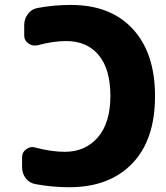

<svg xmlns="http://www.w3.org/2000/svg" viewBox="-20 -785 686 794"><path d="M253.9 -615.2Q200.2 -615.2 134.8 -597.7Q128.9 -596.7 123 -596.7Q109.4 -596.7 97.7 -605.5Q80.1 -617.2 80.1 -638.7V-681.6Q80.1 -707 95.7 -727.5Q111.3 -748 135.7 -752Q201.2 -764.6 273.4 -764.6Q437.5 -764.6 529.3 -665Q621.1 -565.4 621.1 -387.7Q621.1 -206.1 526.4 -108.4Q431.6 -10.7 266.6 -10.7Q196.3 -10.7 127.9 -23.4Q102.5 -27.3 86.9 -47.4Q71.3 -67.4 71.3 -92.8V-134.8Q71.3 -156.2 88.9 -168Q100.6 -176.8 114.3 -176.8Q120.1 -176.8 126 -174.8Q192.4 -157.2 248 -157.2Q333 -157.2 384.8 -217.3Q436.5 -277.3 436.5 -387.7Q436.5 -499 388.2 -557.1Q339.8 -615.2 253.9 -615.2Z"/></svg>

Font: Gen Jyuu Gothic Heavy
Style: Bold
Weight: 900
Designer: [Source Han Sans]
Ryoko NISHIZUKA  (kana & ideographs); Paul D. Hunt (Latin, Greek & Cyrillic); Wenlong ZHANG  (bopomofo
Version: Version 1.002.20150607